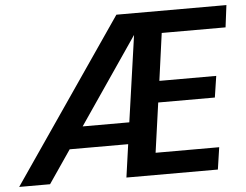

<svg xmlns="http://www.w3.org/2000/svg" viewBox="-72 -762 1055 824"><g transform="rotate(-5 455.0 -350.0)"><path d="M-22 0 458 -700H932L920 -605H645L617 -401H862L848 -309H604L574 -95H848L834 0H440L460 -142H208L111 0ZM526 -607 272 -235H473Z"/></g></svg>

Font: Host Grotesk SemiBold
Style: Italic
Weight: 600
Italic angle: -8°
Designer: Doğukan Karapınar based on Poppins by Indian Type Foundry, Jonny Pinhorn
Foundry: Element Type
Version: Version 1.001; ttfautohint (v1.8.4.7-5d5b)